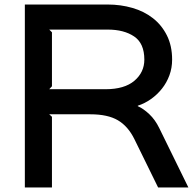

<svg xmlns="http://www.w3.org/2000/svg" viewBox="-20 -830 859 850"><path d="M814 0H680L575 -214Q547 -271 502 -297.5Q457 -324 380 -324H198L210 -313V0H90V-810H457Q514 -810 566 -795Q618 -780 657 -749.5Q696 -719 719 -673Q742 -627 742 -566Q742 -529 730 -496.5Q718 -464 697 -437.5Q676 -411 648.5 -391.5Q621 -372 590 -362V-360Q615 -349 641 -324.5Q667 -300 685 -263ZM619 -566Q619 -638 574 -668.5Q529 -699 457 -699H198L210 -687V-448L198 -435H447Q531 -435 575 -472.5Q619 -510 619 -566Z"/></svg>

Font: TypoPRO Sinkin Sans
Style: 500 Medium
Weight: 500
Designer: Keith Bates
Foundry: K-Type
Version: Sinkin Sans (version 1.0)  by Keith Bates   •   © 2014   www